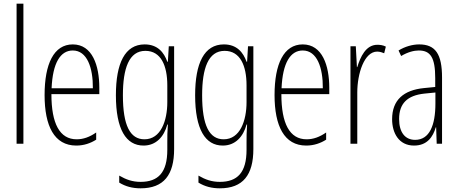

<svg xmlns="http://www.w3.org/2000/svg" viewBox="-20 -780 2487 1042"><path d="M107 0V-760H70V0Z M375 -539C272 -539 222 -433 222 -264C222 -97 274 10 394 10C436 10 472 -3 502 -22V-61C466 -36 432 -24 396 -24C304 -24 259 -109 259 -269H519V-303C519 -425 481 -539 375 -539ZM375 -506C453 -506 485 -412 484 -301H260C266 -439 308 -506 375 -506Z M765 -539C658 -539 609 -437 609 -263C609 -78 664 10 759 10C827 10 870 -38 888 -104H891C888 -65 888 -37 888 -8V33C888 156 839 207 743 207C699 207 665 195 627 173V211C661 232 699 242 743 242C869 242 925 169 925 29V-529H896L891 -445H888C870 -496 835 -539 765 -539ZM769 -504C854 -504 888 -423 888 -317V-226C888 -125 853 -24 764 -24C686 -24 647 -99 647 -263C647 -409 680 -504 769 -504Z M1195 -539C1088 -539 1039 -437 1039 -263C1039 -78 1094 10 1189 10C1257 10 1300 -38 1318 -104H1321C1318 -65 1318 -37 1318 -8V33C1318 156 1269 207 1173 207C1129 207 1095 195 1057 173V211C1091 232 1129 242 1173 242C1299 242 1355 169 1355 29V-529H1326L1321 -445H1318C1300 -496 1265 -539 1195 -539ZM1199 -504C1284 -504 1318 -423 1318 -317V-226C1318 -125 1283 -24 1194 -24C1116 -24 1077 -99 1077 -263C1077 -409 1110 -504 1199 -504Z M1623 -539C1520 -539 1470 -433 1470 -264C1470 -97 1522 10 1642 10C1684 10 1720 -3 1750 -22V-61C1714 -36 1680 -24 1644 -24C1552 -24 1507 -109 1507 -269H1767V-303C1767 -425 1729 -539 1623 -539ZM1623 -506C1701 -506 1733 -412 1732 -301H1508C1514 -439 1556 -506 1623 -506Z M2028 -537C1965 -537 1936 -471 1919 -416H1917L1911 -529H1882V0H1919V-278C1919 -381 1957 -500 2027 -500C2041 -500 2056 -495 2065 -491L2074 -527C2059 -535 2042 -537 2028 -537Z M2255 -539C2218 -539 2177 -527 2143 -506L2157 -476C2194 -498 2227 -506 2253 -506C2316 -506 2342 -468 2342 -356V-308L2281 -302C2171 -291 2108 -238 2108 -133C2108 -59 2144 10 2227 10C2299 10 2330 -38 2345 -89H2347L2350 0H2379V-359C2379 -487 2343 -539 2255 -539ZM2283 -272 2343 -278V-218C2343 -100 2311 -21 2233 -21C2179 -21 2146 -61 2146 -134C2146 -218 2190 -262 2283 -272Z"/></svg>

Font: Noto Sans Telugu ExtraCondensed ExtraLight
Style: Regular
Weight: 200
Width: 2
Designer: Jelle Bosma - Monotype Design Team
Foundry: Monotype Imaging Inc.
Version: Version 2.005